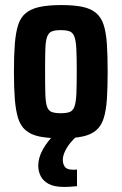

<svg xmlns="http://www.w3.org/2000/svg" viewBox="-20 -538 480 758"><path d="M222 8Q170 8 136 1Q102 -6 81.5 -23.5Q61 -41 51.5 -71.5Q42 -102 38.5 -147Q35 -192 35 -255Q35 -319 38.5 -364Q42 -409 51.5 -439Q61 -469 81.5 -486Q102 -503 136 -510.5Q170 -518 222 -518Q272 -518 305.5 -511Q339 -504 359.5 -486.5Q380 -469 389.5 -439Q399 -409 402 -364Q405 -319 405 -255Q405 -192 402 -147Q399 -102 389.5 -71.5Q380 -41 359.5 -23.5Q339 -6 305.5 1Q272 8 222 8ZM220 -91Q243 -91 255.5 -96Q268 -101 274 -117.5Q280 -134 281.5 -167Q283 -200 283 -255Q283 -310 281.5 -343Q280 -376 274 -392.5Q268 -409 255.5 -414Q243 -419 220 -419Q197 -419 184.5 -414Q172 -409 166 -392.5Q160 -376 159 -343.5Q158 -311 158 -255Q158 -200 159 -167Q160 -134 165.5 -117.5Q171 -101 184 -96Q197 -91 220 -91ZM233 200Q194 200 172 188Q150 176 140.5 157Q131 138 131 116Q131 84 150 50.5Q169 17 198 -10L283 0Q272 9 259 24.5Q246 40 237 58.5Q228 77 228 94Q228 109 236 120.5Q244 132 269 132Q271 132 275.5 132Q280 132 284 131V197Q270 198 259.5 199Q249 200 233 200Z"/></svg>

Font: Saira Condensed
Style: Bold
Weight: 700
Width: 3
Designer: Hector Gatti with collaboration of the Omnibus-Type team
Foundry: Omnibus-Type
Version: Version 1.101